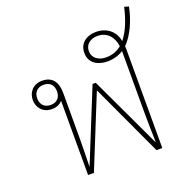

<svg xmlns="http://www.w3.org/2000/svg" viewBox="-137 -898 980 1021"><g transform="rotate(-20 353.0 -387.5)"><path d="M189 0H222L386 -405H388L576 0H609V-551C609 -560 609 -568 608 -576C651 -619 684 -690 700 -768L675 -775C660 -707 636 -647 603 -607C594 -666 546 -701 489 -701C432 -701 392 -669 392 -617C392 -555 444 -532 495 -532C528 -532 563 -543 584 -558V-202C584 -138 586 -95 587 -41H586L395 -447H377L212 -40H211C212 -93 214 -138 214 -202V-456C214 -517 187 -555 130 -555C78 -555 49 -518 49 -475C49 -432 78 -395 129 -395C157 -395 176 -405 189 -420ZM494 -555C450 -555 418 -579 418 -617C418 -654 446 -678 489 -678C539 -678 574 -644 582 -586C558 -567 531 -555 494 -555ZM130 -418C95 -418 74 -441 74 -475C74 -509 95 -532 130 -532C167 -532 186 -509 186 -475C186 -441 167 -418 130 -418Z"/></g></svg>

Font: Noto Sans Thai Looped Thin
Style: Regular
Weight: 100
Designer: Sasikarn Vongin, Ben Mitchell
Foundry: The Fontpad Ltd
Version: Version 1.001